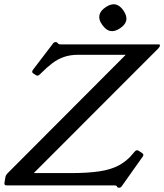

<svg xmlns="http://www.w3.org/2000/svg" viewBox="-47 -868 769 899"><path d="M619 -151Q625.2 -146.2 624 -141Q624 -137 620 -133L523 4Q518 11 511 11Q506 11 503 9L500 4Q498 1 493.5 0.5Q489 0 484 0H-16Q-29 0 -26 -13L-21.5 -39.5Q-20.5 -44.5 -18 -48.5Q-15.5 -52.5 -11.8 -56.5L541.8 -611.5H320Q280 -611.5 250.5 -600.6Q221 -589.8 196.4 -570.8Q171.8 -551.8 145.8 -525.8L141.8 -521.8Q133.8 -513.8 129.5 -513.8Q125.2 -513.8 121.8 -515.8L109 -524Q103 -527.8 104 -534Q104.2 -537.2 108 -542L201 -664Q206 -671 214 -671Q217 -671 219 -670Q221 -669 225 -664Q228 -661 232.5 -660.5Q237 -660 241 -660H697Q702 -660 702 -656L701 -651Q700 -649 698 -646Q696 -643 694 -641L111 -57.5H281.5Q363.5 -57.5 418.6 -65.8Q473.8 -74 511.2 -94.6Q548.8 -115.2 577.8 -151.2L581.8 -156.2Q588 -164.2 594 -164.2Q596.8 -164.2 598.2 -164.1Q599.8 -164 601.8 -162.2ZM493 -847.5Q514.8 -843 531.5 -818Q548 -793.8 544.5 -773Q540 -752 515 -735.5Q490.8 -719 469 -722.8Q449.2 -726.8 431.5 -752Q414.2 -775.2 418.5 -797Q423 -818 448 -834.5Q472.2 -851 493 -847.5Z"/></svg>

Font: Young Serif Light
Style: Italic
Weight: 300
Italic angle: -10.979°
Designer: Bastien Sozeau
Foundry: NBR — Bastien Sozeau
Version: Version 5.001